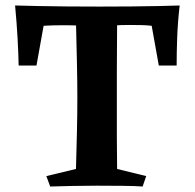

<svg xmlns="http://www.w3.org/2000/svg" viewBox="-20 -680 710 700"><path d="M407 -600Q406 -501 406 -424.5Q406 -348 406 -279Q406 -228 406 -177Q406 -126 407 -64L513 -38L500 0Q474 -2 427.5 -2.5Q381 -3 333 -3Q287 -3 240.5 -2Q194 -1 163 0L149 -38L257 -64Q259 -138 260.5 -199.5Q262 -261 262 -324Q262 -383 260.5 -450.5Q259 -518 257 -600ZM635 -660Q628 -599 626 -543.5Q624 -488 624 -441H559L533 -586Q516 -588 495 -588.5Q474 -589 453 -589Q422 -589 391 -587Q360 -585 335 -580Q309 -585 276 -586.5Q243 -588 210 -588Q191 -588 173 -587.5Q155 -587 139 -586L113 -441H48Q47 -488 44 -542Q41 -596 35 -660Q69 -659 118.5 -658Q168 -657 225.5 -656.5Q283 -656 342 -656Q402 -656 458 -656.5Q514 -657 560 -658Q606 -659 635 -660Z"/></svg>

Font: Alkalami
Style: Regular
Weight: 400
Designer: Becca Hirsbrunner Spalinger
Foundry: SIL International
Version: Version 2.000